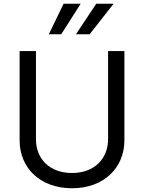

<svg xmlns="http://www.w3.org/2000/svg" viewBox="-20 -1003 777 1036"><path d="M310.4 -818.2 415.5 -983H323.2L243.6 -818.2ZM463.8 -818.2 593 -983H499.3L389.9 -818.2ZM563.2 -252.8C562.9 -146.3 489.7 -69.6 368.6 -69.6C246.8 -69.6 173.7 -146.3 174 -252.8V-727.3H85.9V-245.7C85.6 -96.6 197.1 12.8 368.6 12.8C539.4 12.8 650.9 -96.6 651.3 -245.7V-727.3H563.2Z"/></svg>

Font: Riot Sans 2.0
Style: Regular
Weight: 400
Designer: Rasmus Andersson
Foundry: rsms
Version: Version 3.006;hotconv 1.0.109;makeotfexe 2.5.65596